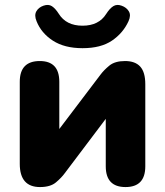

<svg xmlns="http://www.w3.org/2000/svg" viewBox="-20 -748 668 777"><path d="M314 -553Q241 -553 194 -583.5Q147 -614 128 -662Q118 -686 127 -702Q136 -718 156 -725Q176 -732 190 -723Q204 -714 218 -692Q248 -644 314 -644Q380 -644 410 -692Q424 -714 438.5 -723Q453 -732 472 -725Q492 -718 501.5 -702Q511 -686 500 -662Q478 -614 433 -583.5Q388 -553 314 -553ZM142 9Q60 9 60 -85V-417Q60 -501 141 -501Q220 -501 220 -417V-226L386 -445Q400 -464 422.5 -482.5Q445 -501 486 -501Q527 -501 547.5 -478.5Q568 -456 568 -407V-75Q568 9 488 9Q408 9 408 -75V-267L242 -47Q229 -29 206.5 -10Q184 9 142 9Z"/></svg>

Font: Chiron GoRound TC H
Style: Regular
Weight: 900
Designer: Ryoko NISHIZUKA 西塚涼子 (kana, bopomofo & ideographs); Paul D. Hunt (Latin, Greek & Cyrillic); Sandoll Communications 산돌커뮤니
Foundry: Adobe
Version: Version 1.000;hotconv 1.1.1;makeotfexe 2.6.0